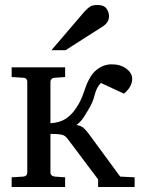

<svg xmlns="http://www.w3.org/2000/svg" viewBox="-20 -753 570 773"><path d="M522 0H375V-30.8L256.8 -188Q249.5 -198.2 242.9 -203.9Q236.3 -209.5 223.1 -211.7Q210 -213.9 183.1 -213.9V-57.1Q183.1 -52.2 187.5 -47.6Q191.9 -43 200.2 -42L242.2 -39.1V0H26.9V-39.1L74.2 -42Q82.5 -43 86.2 -47.6Q89.8 -52.2 89.8 -57.1V-424.8Q89.8 -429.7 86.2 -434.6Q82.5 -439.5 74.2 -439.9L26.9 -442.9V-481.9H242.2V-442.9L200.2 -439.9Q191.9 -439.5 187.5 -434.6Q183.1 -429.7 183.1 -424.8V-256.8Q219.7 -259.3 242.9 -273.7Q266.1 -288.1 285.2 -315.9Q302.2 -341.3 310.5 -362.8Q318.8 -384.3 325.7 -404.3Q332.5 -424.3 345.2 -444.8Q358.4 -466.8 381.1 -480.5Q403.8 -494.1 429.2 -494.1Q465.3 -494.1 488.8 -476.3Q512.2 -458.5 512.2 -436Q512.2 -403.3 479 -376L386.2 -418.9Q368.7 -401.9 361.1 -370.6Q353.5 -339.4 335 -310.1Q327.6 -297.4 316.4 -280Q305.2 -262.7 288.1 -250Q306.2 -246.6 315.9 -238.3Q325.7 -230 336.9 -214.8L463.9 -42L522 -39.1ZM418.9 -688Q418.9 -674.3 412.6 -664.6Q406.2 -654.8 396 -647.9L243.7 -550.8H187L319.8 -706.1Q331.1 -718.8 341.6 -725.8Q352.1 -732.9 373 -732.9Q398.9 -732.9 408.9 -718.3Q418.9 -703.6 418.9 -688Z"/></svg>

Font: Charis
Style: Regular
Weight: 400
Designer: Walt Agee, Miriam Martin, Annie Olsen, Victor Gaultney, Lorna Priest, Alan Ward, Bob Hallissy, Martin Hosken, Sharon Cor
Foundry: SIL Global
Version: Version 7.000